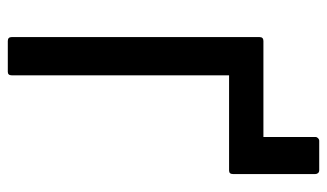

<svg xmlns="http://www.w3.org/2000/svg" viewBox="-193 -645 838 492"><g transform="rotate(90 226.0 -399.0)"><path d="M85 0Q75 0 75 -10V-645Q75 -655 85 -655H417Q426 -655 426 -645V-577Q426 -567 417 -567H173V-10Q173 0 164 0ZM331 -581V-788Q331 -792 334 -795Q337 -798 341 -798H416Q421 -798 423.5 -795Q426 -792 426 -788V-581Z"/></g></svg>

Font: Sofia Sans Semi Condensed SemiBold
Style: Regular
Weight: 600
Designer: Botio Nikoltchev, Ani Petrova
Foundry: lettersoup
Version: Version 4.100